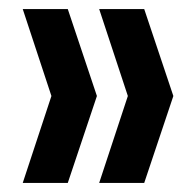

<svg xmlns="http://www.w3.org/2000/svg" viewBox="-20 -462 427 422"><path d="M129 -60H30L93 -251L30 -442H129L193 -251ZM297 -60H198L261 -251L198 -442H297L361 -251Z"/></svg>

Font: Special Gothic Condensed Medium
Style: Regular
Weight: 500
Width: 3
Designer: Alistair McCready
Foundry: Monolith
Version: Version 1.000; ttfautohint (v1.8.4.7-5d5b)